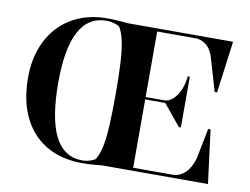

<svg xmlns="http://www.w3.org/2000/svg" viewBox="-78 -825 1226 941"><g transform="rotate(10 535.5 -354.0)"><path d="M383 -7Q400 -7 416 -11.5Q432 -16 446 -24Q462 -47 471.5 -89Q481 -131 484.5 -198Q488 -265 488 -364Q488 -455 484 -518.5Q480 -582 470.5 -623Q461 -664 446 -686Q433 -693 416 -697.5Q399 -702 383 -702Q337 -702 302.5 -680.5Q268 -659 245.5 -616Q223 -573 212 -510Q201 -447 201 -363Q201 -275 212 -208.5Q223 -142 245.5 -97Q268 -52 302.5 -29.5Q337 -7 383 -7ZM825 -693H635V-367H727Q744 -367 757.5 -375.5Q771 -384 781 -396Q798 -416 808 -444Q818 -472 821 -503H831V-250H821L735 -355H635V-15H832Q866 -15 893 -40.5Q920 -66 934 -114L964 -266H976L1010 0H482Q458 3 433.5 4.5Q409 6 383 6Q308 6 247 -18Q186 -42 142 -89Q98 -136 74.5 -204.5Q51 -273 51 -361Q51 -440 74 -504.5Q97 -569 140.5 -616Q184 -663 245.5 -688.5Q307 -714 383 -714Q409 -714 434 -712.5Q459 -711 483 -708H1010L976 -450H964L916 -614Q904 -654 879.5 -673.5Q855 -693 825 -693Z"/></g></svg>

Font: Kalnia Medium
Style: Regular
Weight: 500
Designer: Frida Medrano
Foundry: Frida Medrano
Version: Version 1.105